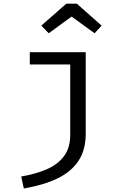

<svg xmlns="http://www.w3.org/2000/svg" viewBox="-20 -830 655 1067"><path d="M456.4 -540V-86.7Q456.4 3.6 415.6 64.6Q374.9 125.6 297.9 162.3Q221 199 112.3 217.4L97.9 150.8Q177.9 137.4 239.5 110.8Q301 84.1 335.6 37.9Q370.3 -8.2 370.3 -81V-471.8H145.6V-540ZM250.8 -645.1 209.7 -687.7 348.7 -809.7H406.7L544.6 -687.7L505.6 -645.1L377.9 -737.9Z"/></svg>

Font: FiraCode Nerd Font
Style: Regular
Weight: 400
Designer: Carrois Corporate, Edenspiekermann AG, Nikita Prokopov
Foundry: Carrois Corporate, Edenspiekermann AG, Nikita Prokopov
Version: Version 6.002;Nerd Fonts 2.2.2